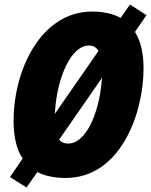

<svg xmlns="http://www.w3.org/2000/svg" viewBox="-20 -776 667 848"><path d="M97 52 145 -16C178 1 220 10 270 10C511 10 614 -273 614 -474C614 -540 602 -594 576 -635L627 -709L554 -756L513 -697C480 -715 438 -725 387 -725C160 -725 40 -466 40 -242C40 -172 53 -116 80 -76L24 6ZM415 -551 222 -273C223 -284 224 -296 225 -308C237 -435 293 -575 373 -575C391 -575 406 -567 415 -551ZM281 -142C264 -142 251 -147 241 -159L431 -433C430 -425 429 -416 428 -407C416 -278 361 -142 281 -142Z"/></svg>

Font: Noto Sans Condensed Black
Style: Italic
Weight: 900
Width: 3
Italic angle: -12°
Designer: Monotype Design Team
Foundry: Monotype Imaging Inc.
Version: Version 2.013